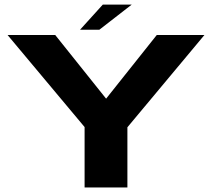

<svg xmlns="http://www.w3.org/2000/svg" viewBox="-20 -830 943 850"><path d="M354.5 0H544V-266.5L885 -675H674L450 -393.5H449.5L224.5 -675H13.5L354.5 -267.5ZM334.5 -698.5H420L563 -809.5H435Z"/></svg>

Font: Anybody Expanded
Style: Bold
Weight: 700
Width: 7
Designer: Tyler Finck
Foundry: Etcetera Type Company
Version: Version 1.113;gftools[0.9.25]